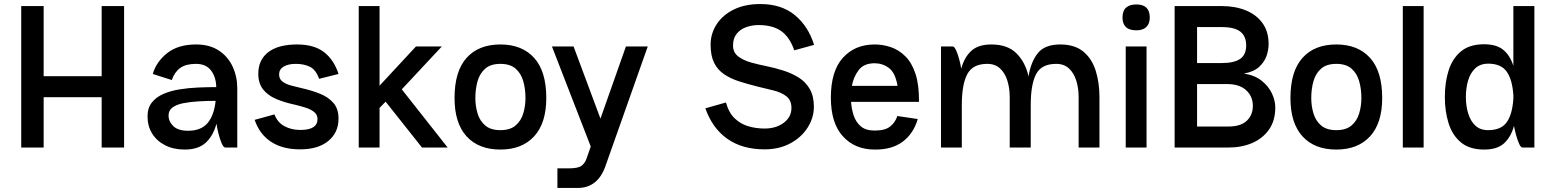

<svg xmlns="http://www.w3.org/2000/svg" viewBox="-20 -730 7677 950"><path d="M85 -700H196V-353H483V-700H594V0H483V-249H196V0H85Z M830 -334 736 -364Q753 -424 807 -467Q861 -510 950 -510Q1018 -510 1063.5 -479.5Q1109 -449 1131.5 -399.5Q1154 -350 1154 -293V0H1095Q1086 0 1077 -20.5Q1068 -41 1061 -69Q1054 -97 1051 -118Q1035 -58 998 -24Q961 10 894 10Q839 10 797.5 -11Q756 -32 733 -69Q710 -106 710 -154Q710 -196 731.5 -223Q753 -250 789 -265.5Q825 -281 869.5 -288Q914 -295 960.5 -297Q1007 -299 1050 -299Q1049 -349 1024 -381.5Q999 -414 950 -414Q900 -414 872 -394Q844 -374 830 -334ZM814 -159Q814 -129 837.5 -106Q861 -83 911 -83Q974 -83 1006.5 -120.5Q1039 -158 1047 -231Q1004 -231 962.5 -228.5Q921 -226 887.5 -219.5Q854 -213 834 -198.5Q814 -184 814 -159Z M1465 9Q1378 9 1321 -28.5Q1264 -66 1240 -137L1338 -164Q1353 -124 1387.5 -105.5Q1422 -87 1466 -87Q1551 -87 1551 -141Q1551 -163 1533.5 -176.5Q1516 -190 1490 -198Q1464 -206 1439 -212Q1387 -223 1346 -240.5Q1305 -258 1281.5 -288Q1258 -318 1258 -365Q1258 -434 1307.5 -472Q1357 -510 1450 -510Q1535 -510 1584 -471.5Q1633 -433 1655 -364L1559 -340Q1543 -385 1513.5 -399.5Q1484 -414 1444 -414Q1406 -414 1383.5 -400.5Q1361 -387 1361 -362Q1361 -339 1377.5 -326.5Q1394 -314 1419.5 -307Q1445 -300 1472 -294Q1521 -283 1562.5 -266.5Q1604 -250 1629.5 -221Q1655 -192 1655 -143Q1655 -74 1604.5 -32.5Q1554 9 1465 9Z M1755 -700H1858V-306L2038 -500H2166L1968 -288L2195 0H2068L1888 -227L1858 -196V0H1755Z M2229 -245Q2229 -377 2288.5 -443.5Q2348 -510 2456 -510Q2563 -510 2623 -443.5Q2683 -377 2683 -245Q2683 -121 2623 -55.5Q2563 10 2456 10Q2348 10 2288.5 -55.5Q2229 -121 2229 -245ZM2456 -86Q2504 -86 2531 -109Q2558 -132 2569 -168.5Q2580 -205 2580 -245Q2580 -290 2569 -328.5Q2558 -367 2531 -390.5Q2504 -414 2456 -414Q2408 -414 2381 -390.5Q2354 -367 2343 -328.5Q2332 -290 2332 -245Q2332 -205 2343 -168.5Q2354 -132 2381 -109Q2408 -86 2456 -86Z M2738 200V103H2794Q2840 103 2857 90.5Q2874 78 2882 55L2903 -5L2711 -500H2818L2951 -143L3077 -500H3185L2976 91Q2938 200 2838 200Z M3763 9Q3653 9 3579 -43Q3505 -95 3470 -194L3572 -223Q3586 -172 3615.5 -144Q3645 -116 3683.5 -105Q3722 -94 3763 -94Q3820 -94 3858 -122.5Q3896 -151 3896 -196Q3896 -234 3871 -253.5Q3846 -273 3807 -282.5Q3768 -292 3727 -302Q3679 -314 3637 -327.5Q3595 -341 3563 -362.5Q3531 -384 3513.5 -419Q3496 -454 3496 -509Q3496 -564 3526 -610Q3556 -656 3611 -683Q3666 -710 3742 -710Q3846 -710 3912.5 -655.5Q3979 -601 4008 -508L3910 -481Q3887 -547 3845 -576.5Q3803 -606 3733 -606Q3702 -606 3673 -596Q3644 -586 3625.5 -563.5Q3607 -541 3607 -505Q3607 -470 3633 -450.5Q3659 -431 3697 -420.5Q3735 -410 3771 -403Q3815 -394 3857 -380.5Q3899 -367 3933 -345.5Q3967 -324 3987 -289Q4007 -254 4007 -202Q4007 -147 3976 -98.5Q3945 -50 3890 -20.5Q3835 9 3763 9Z M4420 -156 4521 -141Q4500 -69 4446.5 -29Q4393 11 4308 10Q4210 10 4150.5 -55.5Q4091 -121 4091 -247Q4091 -378 4150.5 -444Q4210 -510 4308 -510Q4349 -510 4388.5 -496.5Q4428 -483 4460 -451Q4492 -419 4510 -364Q4528 -309 4527 -226H4191Q4193 -193 4203.5 -160Q4214 -127 4238.5 -105.5Q4263 -84 4308 -84Q4360 -84 4385 -104.5Q4410 -125 4420 -156ZM4308 -417Q4254 -417 4228.5 -383Q4203 -349 4195 -305H4421Q4410 -370 4378.5 -393.5Q4347 -417 4308 -417Z M4636 0V-500H4694Q4702 -500 4710.5 -481.5Q4719 -463 4726 -437Q4733 -411 4736 -390Q4751 -446 4785.5 -478Q4820 -510 4885 -510Q4966 -510 5010 -465.5Q5054 -421 5069 -352Q5081 -425 5115.5 -467.5Q5150 -510 5226 -510Q5298 -510 5340.5 -474.5Q5383 -439 5401.5 -380Q5420 -321 5420 -250V0H5317V-250Q5317 -293 5305.5 -330.5Q5294 -368 5269.5 -391Q5245 -414 5206 -414Q5133 -414 5106.5 -363Q5080 -312 5080 -211V0H4976V-250Q4976 -293 4964.5 -330.5Q4953 -368 4928.5 -391Q4904 -414 4865 -414Q4793 -414 4766 -363Q4739 -312 4739 -211V0Z M5534 -643Q5534 -708 5603 -708Q5669 -708 5669 -643Q5669 -613 5652 -596.5Q5635 -580 5603 -580Q5567 -580 5550.5 -596.5Q5534 -613 5534 -643ZM5550 -500H5653V0H5550Z M5792 0V-700H6025Q6091 -700 6143.5 -679Q6196 -658 6226.5 -616Q6257 -574 6257 -512Q6257 -483 6246.5 -453Q6236 -423 6210 -399Q6184 -375 6135 -366Q6188 -358 6222.5 -330.5Q6257 -303 6273.5 -267.5Q6290 -232 6290 -199Q6290 -133 6259 -89Q6228 -45 6176 -22.5Q6124 0 6058 0ZM5903 -418H6025Q6086 -418 6116 -438.5Q6146 -459 6146 -505Q6146 -551 6117 -573.5Q6088 -596 6025 -596H5903ZM5903 -104H6058Q6119 -104 6149 -132.5Q6179 -161 6179 -206Q6179 -253 6146 -283.5Q6113 -314 6052 -314H5903Z M6365 -245Q6365 -377 6424.5 -443.5Q6484 -510 6592 -510Q6699 -510 6759 -443.5Q6819 -377 6819 -245Q6819 -121 6759 -55.5Q6699 10 6592 10Q6484 10 6424.5 -55.5Q6365 -121 6365 -245ZM6592 -86Q6640 -86 6667 -109Q6694 -132 6705 -168.5Q6716 -205 6716 -245Q6716 -290 6705 -328.5Q6694 -367 6667 -390.5Q6640 -414 6592 -414Q6544 -414 6517 -390.5Q6490 -367 6479 -328.5Q6468 -290 6468 -245Q6468 -205 6479 -168.5Q6490 -132 6517 -109Q6544 -86 6592 -86Z M6921 -700H7024V0H6921Z M7323 -511Q7385 -511 7418.5 -483Q7452 -455 7468 -404V-700H7572V0H7513Q7505 0 7497 -17.5Q7489 -35 7482 -60Q7475 -85 7471 -107Q7456 -52 7422 -21Q7388 10 7324 10Q7251 10 7208.5 -25.5Q7166 -61 7147.5 -120Q7129 -179 7129 -250V-251Q7129 -322 7147.5 -381Q7166 -440 7208.5 -475.5Q7251 -511 7323 -511ZM7344 -415Q7304 -415 7279.5 -392Q7255 -369 7244 -331.5Q7233 -294 7233 -250Q7233 -206 7244.5 -168.5Q7256 -131 7280 -108.5Q7304 -86 7343 -86Q7407 -86 7435 -125Q7463 -164 7468 -242V-259Q7463 -336 7435 -375.5Q7407 -415 7344 -415Z"/></svg>

Font: Haskoy SemiBold
Style: Regular
Weight: 600
Designer: Ertekin Erdin
Foundry: Ertekin Erdin
Version: Version 1.500; ttfautohint (v1.8.3)